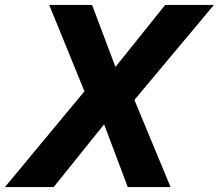

<svg xmlns="http://www.w3.org/2000/svg" viewBox="-37 -760 889 780"><path d="M-17 0 306 -389 163 -740H337L432 -488L634 -740H832L509 -354L656 0H482L386 -255L181 0Z"/></svg>

Font: Be Vietnam Pro
Style: Bold Italic
Weight: 700
Italic angle: -12°
Designer: Lam Bao, Tony Le, Vietanh Nguyen
Foundry: Yellow Type Foundry
Version: Version 1.002; ttfautohint (v1.8.3)